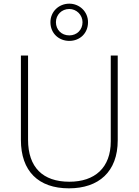

<svg xmlns="http://www.w3.org/2000/svg" viewBox="-20 -1017 756 1047"><path d="M358 -794C415 -794 460 -835 460 -896C460 -953 414 -997 358 -997C301 -997 255 -954 255 -896C255 -834 302 -794 358 -794ZM358 -824C315 -824 285 -855 285 -896C285 -936 316 -968 358 -968C397 -968 430 -936 430 -896C430 -855 400 -824 358 -824ZM622 -252V-714H584V-246C584 -103 498 -26 358 -26C214 -26 133 -104 133 -255V-714H94V-254C94 -84 189 10 356 10C518 10 622 -80 622 -252Z"/></svg>

Font: Noto Sans Gurmukhi UI ExtraLight
Style: Regular
Weight: 200
Designer: Jelle Bosma - Monotype Design Team
Foundry: Monotype Imaging Inc.
Version: Version 2.004